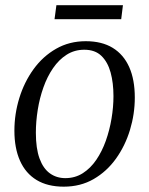

<svg xmlns="http://www.w3.org/2000/svg" viewBox="-20 -690 560 720"><path d="M301.5 -535.5Q362 -535.5 402.8 -510.5Q443.5 -485.5 464.5 -438.5Q485.5 -391.5 485.5 -324Q485.5 -262.5 467.5 -203Q449.5 -143.5 415 -95.2Q380.5 -47 331.2 -18.5Q282 10 219 10Q158.5 10 117.2 -15Q76 -40 55 -87.2Q34 -134.5 34 -200Q34 -262.5 52.5 -322.5Q71 -382.5 106 -430.8Q141 -479 190.5 -507.2Q240 -535.5 301.5 -535.5ZM296 -503.5Q259.5 -503.5 230.2 -485Q201 -466.5 179 -434.5Q157 -402.5 142.8 -362.2Q128.5 -322 121.5 -278Q114.5 -234 114.5 -192Q114.5 -133.5 128.2 -95.8Q142 -58 167 -40Q192 -22 225 -22Q261.5 -22 290.5 -40.5Q319.5 -59 341 -90.5Q362.5 -122 376.8 -162Q391 -202 398.2 -245.2Q405.5 -288.5 405.5 -329.5Q405.5 -379 394.8 -418.2Q384 -457.5 360.2 -480.5Q336.5 -503.5 296 -503.5ZM191.5 -670.5H441L434.5 -618H184.5Z"/></svg>

Font: Merriweather 96pt Light
Style: Italic
Weight: 300
Italic angle: -7.8°
Version: Version 2.101